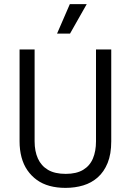

<svg xmlns="http://www.w3.org/2000/svg" viewBox="-20 -900 634 932"><path d="M298 12Q256 12 221 2.5Q186 -7 159 -26.5Q132 -46 113 -73.5Q94 -101 84.5 -136.5Q75 -172 75 -214V-660H148V-214Q148 -166 164 -130.5Q180 -95 213 -75.5Q246 -56 299 -56Q351 -56 383.5 -75.5Q416 -95 431 -130.5Q446 -166 446 -214V-660H520V-214Q520 -152 502.5 -109Q485 -66 454.5 -39Q424 -12 384 0Q344 12 298 12ZM320 -737H257L319 -880H401Z"/></svg>

Font: Bricolage Grotesque SemiCondensed Light
Style: Regular
Weight: 300
Width: 4
Designer: Mathieu Triay
Foundry: Atelier Triay
Version: Version 1.000;gftools[0.9.30]